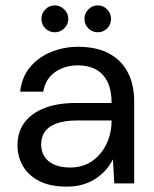

<svg xmlns="http://www.w3.org/2000/svg" viewBox="-20 -682 571 714"><path d="M228 12Q166 12 125.5 -9Q85 -30 65 -65Q45 -100 45 -141Q45 -192 71.5 -227Q98 -262 146.5 -280.5Q195 -299 261 -299H395Q395 -346 380 -377Q365 -408 337 -423.5Q309 -439 270 -439Q221 -439 185 -414Q149 -389 141 -341H55Q61 -395 91.5 -432Q122 -469 169.5 -488.5Q217 -508 270 -508Q340 -508 386.5 -482.5Q433 -457 456 -411.5Q479 -366 479 -305V0H405L400 -88H399Q388 -66 371.5 -48Q355 -30 334 -16.5Q313 -3 286.5 4.5Q260 12 228 12ZM241 -59Q278 -59 306.5 -73.5Q335 -88 355 -113Q375 -138 385 -169Q395 -200 395 -233V-234H268Q219 -234 189 -222.5Q159 -211 146 -191Q133 -171 133 -145Q133 -119 145.5 -99.5Q158 -80 182.5 -69.5Q207 -59 241 -59ZM184 -562Q163 -562 148.5 -576.5Q134 -591 134 -612Q134 -632 148.5 -647Q163 -662 184 -662Q204 -662 219 -647Q234 -632 234 -612Q234 -591 219 -576.5Q204 -562 184 -562ZM344 -562Q323 -562 308.5 -576.5Q294 -591 294 -612Q294 -632 308.5 -647Q323 -662 344 -662Q364 -662 378.5 -647Q393 -632 393 -612Q393 -591 378.5 -576.5Q364 -562 344 -562Z"/></svg>

Font: DM Sans 28pt
Style: Regular
Weight: 400
Version: Version 4.004;gftools[0.9.30]